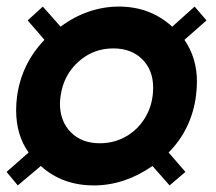

<svg xmlns="http://www.w3.org/2000/svg" viewBox="-27 -644 656 583"><path d="M-7 -122 60 -181Q22 -233 22 -310Q22 -332 25 -353Q39 -451 108 -523L57 -582L103 -624L157 -563Q197 -593 242 -608.5Q287 -624 334 -624Q429 -624 496 -563L564 -624L600 -582L533 -523Q571 -468 571 -396Q571 -376 568 -353Q562 -304 541 -260Q520 -216 485 -181L536 -122L488 -81L436 -140Q351 -81 258 -81Q162 -81 97 -140L27 -81ZM438 -378Q438 -431 405 -464Q372 -497 317 -497Q256 -497 211 -456.5Q166 -416 157 -353Q155 -337 155 -330Q155 -276 188 -242.5Q221 -209 276 -209Q321 -209 358 -231Q395 -253 416.5 -291.5Q438 -330 438 -378Z"/></svg>

Font: Krub
Style: Bold Italic
Weight: 700
Italic angle: -8°
Designer: Ekaluck Peanpanawate
Foundry: Cadson Demak Co.,Ltd.
Version: Version 1.000; ttfautohint (v1.6)